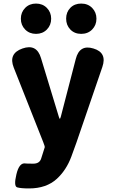

<svg xmlns="http://www.w3.org/2000/svg" viewBox="-20 -838 644 1077"><path d="M143 219Q97 219 76.5 213Q56 207 72 140Q88 72 124 79Q129 80 167 80Q202 80 211 51Q224 12 231 -12Q232 -17 222 -42L57 -459Q26 -538 106 -566Q186 -594 210 -512L310 -183Q313 -172 315.5 -172Q318 -172 321 -183L405 -507Q426 -590 504 -566Q582 -543 554 -462L409 -39Q395 1 380 41Q352 116 299 165Q240 219 143 219ZM182 -648Q145 -648 121 -672.5Q97 -697 97 -733Q97 -769 121 -793.5Q145 -818 182 -818Q219 -818 243 -793.5Q267 -769 267 -733Q267 -697 243 -672.5Q219 -648 182 -648ZM435.5 -648Q398 -648 374.5 -672.5Q351 -697 351 -733.5Q351 -770 374.5 -794Q398 -818 435.5 -818Q473 -818 497 -793.5Q521 -769 521 -733Q521 -697 497 -672.5Q473 -648 435.5 -648Z"/></svg>

Font: Resource Han Rounded TW Heavy
Style: Regular
Weight: 900
Designer: Cyano Hao (round all glyphs); Ryoko NISHIZUKA 西塚涼子 (kana, bopomofo & ideographs); Paul D. Hunt (Latin, Greek & Cyrillic)
Foundry: Cyano Hao
Version: 0.990